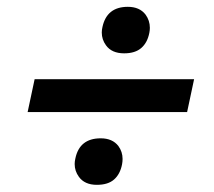

<svg xmlns="http://www.w3.org/2000/svg" viewBox="-20 -574 612 549"><path d="M335 -421.5Q299.5 -421.5 283 -444.5Q271 -461 271 -481Q271 -488.5 273 -497Q285.5 -554.5 345.5 -554.5Q379 -554.5 396 -532.5Q408.5 -515.5 408.5 -494.5Q408.5 -487.5 407 -480Q401.5 -452 384 -436.8Q366.5 -421.5 335 -421.5ZM59 -253.5 79 -347.5H535L515 -253.5ZM257 -45.5Q222 -45.5 205.5 -68.5Q193.5 -85 193.5 -105Q193.5 -112.5 195.5 -121Q207.5 -178.5 268 -178.5Q301.5 -178.5 318.5 -156.5Q330.5 -140 330.5 -119.5Q330.5 -112 329 -104Q323.5 -76 306.2 -60.8Q289 -45.5 257 -45.5Z"/></svg>

Font: Heraclito Medium
Style: Italic
Weight: 500
Italic angle: -12°
Designer: Kostas Bartsokas (font) & Cristiano Sobral (main changes)
Foundry: Kostas Bartsokas (font) & Cristiano Sobral (main changes)
Version: Version 1.00;July 8, 2020;FontCreator 13.0.0.2655 64-bit